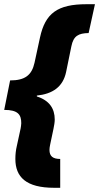

<svg xmlns="http://www.w3.org/2000/svg" viewBox="-24 -734 471 912"><path d="M233 158H262V21C227 21 211 8 211 -22C211 -29 212 -36 214 -46L230 -122C233 -137 236 -153 236 -166C236 -219 210 -257 151 -276V-280C226 -288 275 -321 290 -392L315 -514C325 -564 349 -576 397 -577L427 -714H387C249 -714 191 -671 166 -556L140 -436C127 -377 95 -352 24 -352L-4 -212C61 -212 77 -190 77 -149C77 -140 75 -132 74 -124L56 -41C51 -20 49 0 49 21C49 107 100 158 233 158Z"/></svg>

Font: Noto Sans SemiCondensed Black
Style: Italic
Weight: 900
Width: 4
Italic angle: -12°
Designer: Monotype Design Team
Foundry: Monotype Imaging Inc.
Version: Version 2.013